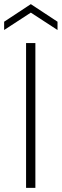

<svg xmlns="http://www.w3.org/2000/svg" viewBox="-46 -908 298 928"><path d="M80 0V-700H125V0ZM-26 -763V-803L103 -888L232 -803V-763L103 -847Z"/></svg>

Font: DM Sans 10pt ExtraLight
Style: Regular
Weight: 250
Version: Version 4.004;gftools[0.9.30]